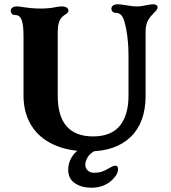

<svg xmlns="http://www.w3.org/2000/svg" viewBox="-20 -698 799 898"><path d="M90 -250V-528Q90 -586 80 -608Q71 -628 50 -628H48Q40 -628 35 -634Q30 -640 30 -648Q30 -656 37.5 -662Q45 -668 60 -668Q69 -668 93 -664Q107 -662 126.5 -660Q146 -658 169 -658Q209 -658 237 -664Q257 -668 270 -668Q284 -668 292 -662.5Q300 -657 300 -648Q300 -643 296.5 -639Q293 -635 288 -632Q278 -626 270 -618Q250 -598 250 -548V-250Q250 -155 291.5 -107.5Q333 -60 415 -60Q500 -60 540.5 -110Q581 -160 581 -250V-438Q581 -502 571 -558Q562 -607 551 -622.5Q540 -638 521 -638Q512 -638 506.5 -643.5Q501 -649 501 -658Q501 -666 508.5 -672Q516 -678 531 -678Q541 -678 567 -674Q597 -668 620 -668Q642 -668 666 -674Q686 -678 696 -678Q717 -678 717 -663Q717 -653 699 -637L691 -628Q675 -611 668 -593.5Q661 -576 661 -548V-250Q661 -125 591 -57.5Q521 10 395 10Q299 10 230 -22Q161 -54 125.5 -113Q90 -172 90 -250ZM299 96Q299 67 312.5 42.5Q326 18 346 4Q365 -9 387.5 -16Q410 -23 429 -23Q451 -23 461.5 -17.5Q472 -12 470.5 -6Q469 0 461 0Q434 0 415.5 12Q397 24 388 41Q379 58 379 72Q379 89 390.5 99.5Q402 110 420 110Q442 110 457.5 104.5Q473 99 493 87Q510 77 520 77Q532 77 532 92Q532 112 517 130Q477 180 407 180Q362 180 330.5 159Q299 138 299 96Z"/></svg>

Font: Raigarh
Style: Regular
Weight: 400
Designer: jaikishan Patel
Foundry: MagicType
Version: Version 1.000;FEAKit 1.0